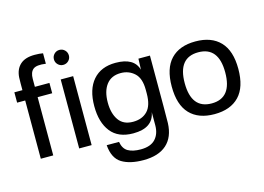

<svg xmlns="http://www.w3.org/2000/svg" viewBox="-118 -971 1923 1401"><g transform="rotate(-15 843.0 -270.0)"><path d="M236 -744Q273 -744 299 -739V-660Q230 -670 204 -649Q178 -628 178 -578V-518H288V-440H178V0H84V-440H23V-518H84V-568Q84 -595 85 -614Q89 -675 126.5 -709.5Q164 -744 236 -744ZM364 -675Q364 -699 380.5 -715.5Q397 -732 420 -732Q444 -732 460.5 -715.5Q477 -699 477 -675Q477 -652 460.5 -635.5Q444 -619 420 -619Q397 -619 380.5 -635.5Q364 -652 364 -675ZM374 0V-521H468V0Z M1048 -142Q1048 -43 1047 -11Q1043 94 981.5 149Q920 204 807 204Q704 204 643 166.5Q582 129 574 29H667Q676 82 711.5 102.5Q747 123 807 123Q882 123 918 84Q954 45 954 -20V-119Q934 -4 785 -4Q672 -4 616 -75Q560 -146 560 -269Q560 -396 620.5 -465.5Q681 -535 791 -535Q931 -535 958 -438L961 -521H1048ZM662 -269Q662 -187 697 -136.5Q732 -86 805 -86Q874 -86 914 -127.5Q954 -169 954 -260V-288Q954 -375 911.5 -414Q869 -453 808 -453Q737 -453 699.5 -404Q662 -355 662 -269Z M1241 -261Q1241 -67 1394 -67Q1547 -67 1547 -261Q1547 -453 1394 -453Q1241 -453 1241 -261ZM1143 -261Q1143 -398 1208 -466.5Q1273 -535 1394 -535Q1515 -535 1580.5 -466.5Q1646 -398 1646 -261Q1646 -123 1580.5 -54.5Q1515 14 1394 14Q1273 14 1208 -54.5Q1143 -123 1143 -261Z"/></g></svg>

Font: Nacelle
Style: Regular
Weight: 400
Designer: Sora Sagano
Foundry: Sora Sagano
Version: Version 1.000;FEAKit 1.0